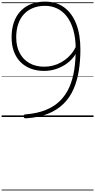

<svg xmlns="http://www.w3.org/2000/svg" viewBox="-20 -1444 1174 2369"><path d="M536 -1424Q676 -1424 773 -1352Q870 -1280 921 -1148Q972 -1016 972 -834Q972 -694 952 -570Q932 -446 887 -343.5Q842 -241 765.5 -165Q689 -89 577.5 -42.5Q466 4 311 15Q288 16 281 12.5Q274 9 272 -5Q271 -18 274.5 -24.5Q278 -31 290 -32Q438 -44 544.5 -87Q651 -130 722.5 -202Q794 -274 836 -369.5Q878 -465 896 -582.5Q914 -700 914 -835Q914 -974 884.5 -1075Q855 -1176 803.5 -1242Q752 -1308 683.5 -1340Q615 -1372 536 -1372Q453 -1372 387.5 -1345.5Q322 -1319 275.5 -1269Q229 -1219 204.5 -1146.5Q180 -1074 180 -983Q180 -871 223 -790Q266 -709 343.5 -665Q421 -621 527 -621Q582 -621 635.5 -635Q689 -649 736.5 -676Q784 -703 823 -739.5Q862 -776 890 -820Q918 -864 932 -913L943 -842Q923 -783 882 -733Q841 -683 784.5 -646.5Q728 -610 662 -589.5Q596 -569 525 -569Q432 -569 357.5 -598Q283 -627 230.5 -681Q178 -735 150.5 -811.5Q123 -888 123 -983Q123 -1086 151 -1167.5Q179 -1249 233 -1306.5Q287 -1364 363.5 -1394Q440 -1424 536 -1424ZM0 895H1134V905H0ZM0 -20H1134V0H0ZM0 -505H1134V-500H0ZM0 -1415H1134V-1405H0Z"/></svg>

Font: Playwrite BE WAL Guides
Style: Regular
Weight: 400
Designer: Veronika Burian, José Scaglione
Foundry: TypeTogether
Version: Version 1.003